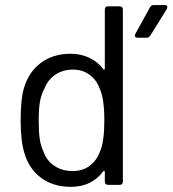

<svg xmlns="http://www.w3.org/2000/svg" viewBox="-20 -725 678 753"><path d="M391.1 -456.1V-687Q391.1 -700.2 403.8 -700.2H449.2Q461.9 -700.2 461.9 -687V-13.2Q461.9 0 449.2 0H403.8Q391.1 0 391.1 -13.2V-50.8Q391.1 -53.7 388.9 -54.4Q386.7 -55.2 384.8 -53.2Q339.8 7.8 257.8 7.8Q189 7.8 141.1 -27.6Q93.3 -63 75.2 -126Q61 -173.8 61 -252.9Q61 -335 73.2 -377Q91.3 -441.4 139.4 -477.8Q187.5 -514.2 257.8 -514.2Q296.9 -514.2 330.1 -498.5Q363.3 -482.9 384.8 -454.1Q386.7 -451.2 388.9 -452.1Q391.1 -453.1 391.1 -456.1ZM372.1 -130.9Q389.2 -168.5 389.2 -252.9Q389.2 -338.9 371.1 -377Q358.9 -411.6 331.1 -431.9Q303.2 -452.1 266.1 -452.1Q227.1 -452.1 197.5 -432.4Q168 -412.6 154.8 -378.9Q142.6 -356.9 137.2 -328.9Q131.8 -300.8 131.8 -252.9Q131.8 -206.1 136 -179.4Q140.1 -152.8 149.9 -131.8Q162.1 -95.7 192.6 -75Q223.1 -54.2 265.1 -54.2Q304.2 -54.2 331.5 -74.5Q358.9 -94.7 372.1 -130.9ZM555.2 -577.1H520Q511.7 -577.1 509.5 -581.5Q507.3 -585.9 511.2 -592.8L567.9 -695.8Q572.3 -705.1 583 -705.1H626Q636.2 -705.1 636.2 -696.8Q636.2 -693.8 633.8 -689L569.8 -585.9Q564 -577.1 555.2 -577.1Z"/></svg>

Font: Barlow
Style: Regular
Weight: 400
Designer: Jeremy Tribby
Foundry: Jeremy Tribby
Version: Version 1.101